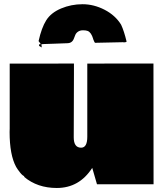

<svg xmlns="http://www.w3.org/2000/svg" viewBox="-20 -891 791 928"><path d="M337.4 -537.1 336.4 -227.1Q336.4 -177.2 372.1 -177.2Q401.9 -177.2 401.9 -230V-583.5L562.5 -584H721.7L722.2 -0.5H448.7L425.8 -79.6Q363.3 17.6 254.4 17.6Q160.6 17.6 96.7 -36.1L97.2 -39.6Q88.9 -42 76.7 -57.4Q64.5 -72.8 58.1 -84Q26.4 -141.6 26.4 -253.4L26.9 -269V-583.5H182.1L337.4 -584ZM304.7 -682.1 239.3 -679.7 194.3 -678.2Q179.7 -677.2 179.2 -677.2H177.7L166.5 -692.4Q180.7 -756.8 203.6 -793.2Q226.6 -829.6 275.4 -850.1Q324.2 -870.6 378.9 -870.6Q433.6 -870.6 485.6 -843.8Q537.6 -816.9 565.4 -771.5Q579.6 -741.2 591.8 -690.4Q590.8 -686.5 581.5 -686.5H577.6L574.2 -687L439 -684.1Q436 -687 429.7 -703.6H430.2Q420.9 -734.4 404.3 -741.2Q396 -744.6 381.6 -744.6Q367.2 -744.6 357.7 -738.3Q348.1 -731.9 344.2 -722.7Q340.3 -713.4 336.9 -704.1Q328.6 -682.1 304.7 -682.1ZM170.4 -677.7Q179.2 -677.2 180.2 -677.2L181.6 -661.6L168.5 -669.4Z"/></svg>

Font: Bowlby One
Style: Regular
Weight: 400
Designer: vernon adams
Foundry: vernon adams
Version: Version 1.000